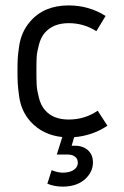

<svg xmlns="http://www.w3.org/2000/svg" viewBox="-20 -504 459 713"><path d="M171.9 127.9Q194.3 137.2 212.9 137.2Q233.9 137.2 249 129.9Q269 118.7 269 100.1Q269 82.5 252.9 74.2Q244.1 69.8 228 69.8H190.9L211.4 4.9Q138.7 -2.4 92.8 -53.2Q75.7 -72.3 65.2 -95.7Q54.7 -119.1 50.8 -147.9Q46.9 -176.8 45.9 -194.6Q44.9 -212.4 44.9 -243.2Q44.9 -270.5 45.9 -287.1Q46.9 -303.7 50.8 -331.1Q54.7 -358.4 64.9 -381.6Q75.2 -404.8 91.8 -423.8Q143.1 -483.9 234.9 -483.9Q310.1 -483.9 372.1 -444.8L337.9 -388.2Q291.5 -418 234.9 -418Q177.2 -418 146 -381.8Q131.8 -365.2 124.5 -337.9Q117.2 -310.5 116.2 -292.2Q115.2 -273.9 115.2 -243.2Q115.2 -207.5 116.2 -188.5Q117.2 -169.4 124.5 -140.9Q131.8 -112.3 147 -95.2Q177.2 -60.1 234.9 -60.1Q294.9 -60.1 342.8 -92.8L378.9 -37.1Q323.2 0 255.4 5.4L246.1 37.1Q260.3 37.1 266.4 37.4Q272.5 37.6 282.7 40.5Q293 43.5 301.8 49.8Q325.2 67.4 325.2 99.1Q325.2 135.7 293.9 163.1Q263.2 189 212.9 189Q182.1 189 155.8 178.2Z"/></svg>

Font: Gidolinya
Style: Regular
Weight: 400
Version: Version 1.0.3